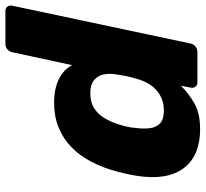

<svg xmlns="http://www.w3.org/2000/svg" viewBox="-85 -525 760 710"><g transform="rotate(90 295.0 -170.0)"><path d="M-19 190Q-30 190 -35.5 182.5Q-41 175 -39 165L101 -495Q103 -506 112 -513Q121 -520 132 -520H244Q255 -520 260.5 -513Q266 -506 264 -495L257 -459Q287 -489 323.5 -509.5Q360 -530 418 -530Q467 -530 503.5 -514.5Q540 -499 562.5 -468.5Q585 -438 592 -394.5Q599 -351 590 -295Q587 -276 583.5 -260.5Q580 -245 575 -225Q561 -172 538.5 -128.5Q516 -85 484 -54Q452 -23 411 -6.5Q370 10 320 10Q269 10 233 -7.5Q197 -25 181 -57L133 165Q131 175 122.5 182.5Q114 190 103 190ZM285 -124Q318 -124 340 -138Q362 -152 376.5 -176Q391 -200 400 -229Q405 -244 408.5 -260Q412 -276 413 -291Q417 -320 414 -344Q411 -368 396 -382Q381 -396 348 -396Q316 -396 291.5 -381.5Q267 -367 252.5 -344Q238 -321 231 -294Q225 -275 221.5 -257Q218 -239 215 -219Q211 -194 215.5 -172.5Q220 -151 237 -137.5Q254 -124 285 -124Z"/></g></svg>

Font: Rubik
Style: Bold Italic
Weight: 700
Italic angle: -12°
Designer: Hubert and Fischer
Foundry: Hubert and Fischer
Version: Version 2.300;gftools[0.9.30]